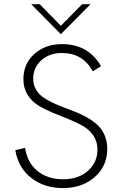

<svg xmlns="http://www.w3.org/2000/svg" viewBox="-20 -912 603 937"><path d="M276.9 -745.1 132.3 -891.6H173.8L276.9 -786.1L380.9 -891.6H421.9ZM287.1 5.9Q196.8 5.9 133.1 -43.2Q69.3 -92.3 54.7 -179.2L102.5 -190.4Q113.3 -117.7 163.1 -77.4Q212.9 -37.1 288.1 -37.1Q362.3 -37.1 408.9 -78.1Q455.6 -119.1 455.6 -182.1Q455.6 -221.2 435.5 -250.5Q415.5 -279.8 383.8 -297.9Q352.1 -315.9 313.5 -331.1Q274.9 -346.2 236.3 -362.3Q197.8 -378.4 166 -397.9Q134.3 -417.5 114.3 -450Q94.2 -482.4 94.2 -525.4Q94.2 -601.1 147.9 -648.9Q201.7 -696.8 282.2 -696.8Q411.1 -696.8 473.1 -588.9L433.1 -564Q407.2 -609.9 370.1 -631.6Q333 -653.3 280.8 -653.3Q221.2 -653.3 181.6 -617.7Q142.1 -582 142.1 -527.3Q142.1 -499.5 154.5 -477.1Q167 -454.6 187.7 -439.5Q208.5 -424.3 235.6 -411.4Q262.7 -398.4 292.7 -387.2Q322.8 -376 352.8 -364Q382.8 -352.1 409.9 -335.9Q437 -319.8 457.8 -300Q478.5 -280.3 491 -251Q503.4 -221.7 503.4 -185.5Q503.4 -101.1 441.9 -47.6Q380.4 5.9 287.1 5.9Z"/></svg>

Font: HK Grotesk Light Legacy
Style: Regular
Weight: 300
Designer: Alfredo Marco Pradil
Foundry: Hanken Design Co.
Version: Version 2.022;PS 002.022;hotconv 1.0.88;makeotf.lib2.5.64775